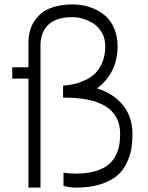

<svg xmlns="http://www.w3.org/2000/svg" viewBox="-20 -857 676 877"><path d="M268.1 -411.1V-465.8Q294.9 -467.8 318.8 -473.1Q342.8 -478.5 369.9 -491.5Q397 -504.4 416.3 -523.4Q435.5 -542.5 448.2 -574.2Q460.9 -606 460.9 -647Q460.4 -683.1 444.1 -710.2Q427.7 -737.3 403.6 -751.5Q379.4 -765.6 356 -772.2Q332.5 -778.8 312 -778.8Q174.3 -778.8 165 -660.2V0H109.9V-498H36.1V-549.8H109.9V-660.2Q109.9 -720.7 137.2 -761.2Q164.6 -801.8 208.7 -819.3Q252.9 -836.9 312 -836.9Q337.4 -836.9 363.5 -831.8Q389.6 -826.7 418 -813Q446.3 -799.3 467.8 -778.6Q489.3 -757.8 503.2 -722.9Q517.1 -688 517.1 -644Q515.6 -522 422.9 -453.1Q456.1 -443.4 484.4 -426.3Q512.7 -409.2 535.6 -384Q558.6 -358.9 571.8 -323.2Q585 -287.6 585 -245.1Q585 -208 579.8 -177Q574.7 -146 558.3 -111.8Q542 -77.6 514.6 -54.2Q487.3 -30.8 439.2 -15.4Q391.1 0 326.2 0Q302.2 0 270 -7.8V-67.9Q304.2 -64 325.2 -64Q373.5 -64 409.9 -73.7Q446.3 -83.5 468.8 -99.9Q491.2 -116.2 504.9 -140.1Q518.6 -164.1 523.7 -189.2Q528.8 -214.4 528.8 -245.1Q528.8 -413.1 268.1 -411.1Z"/></svg>

Font: Junction Light
Style: Regular
Weight: 300
Designer: Caroline Hadilaksono
Foundry: Caroline Hadilaksono
Version: Version 1.002